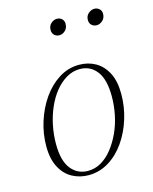

<svg xmlns="http://www.w3.org/2000/svg" viewBox="-108 -762 673 846"><g transform="rotate(-15 229.0 -339.0)"><path d="M191 12Q152 12 118 -6Q84 -24 63.5 -62.5Q43 -101 43 -159Q43 -216 60.5 -271Q78 -326 109 -370.5Q140 -415 182.5 -442Q225 -469 275 -469Q316 -469 349 -450.5Q382 -432 402 -394Q422 -356 422 -297Q422 -239 405 -184Q388 -129 357 -84.5Q326 -40 283.5 -14Q241 12 191 12ZM193 -7Q226 -7 254 -23.5Q282 -40 305 -69Q328 -98 345 -135Q362 -172 370.5 -214Q379 -256 379 -297Q379 -375 350 -412.5Q321 -450 273 -450Q241 -450 212 -433Q183 -416 160 -387.5Q137 -359 120.5 -321.5Q104 -284 95.5 -242Q87 -200 87 -158Q87 -81 116.5 -44Q146 -7 193 -7ZM225 -617Q213 -617 203.5 -625.5Q194 -634 194 -649Q194 -668 206.5 -679Q219 -690 233 -690Q247 -690 256 -681.5Q265 -673 265 -659Q265 -640 253 -628.5Q241 -617 225 -617ZM396 -617Q383 -617 373.5 -625.5Q364 -634 364 -649Q364 -668 377 -679Q390 -690 404 -690Q417 -690 426.5 -681.5Q436 -673 436 -659Q436 -640 423.5 -628.5Q411 -617 396 -617Z"/></g></svg>

Font: Source Serif 4 48pt Light
Style: Italic
Weight: 300
Italic angle: -12°
Designer: Frank Grießhammer
Foundry: Adobe Systems Incorporated
Version: Version 4.004;hotconv 1.0.116;makeotfexe 2.5.65601